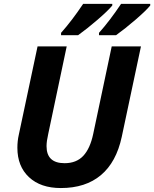

<svg xmlns="http://www.w3.org/2000/svg" viewBox="-20 -951 788 981"><path d="M292 -783.2Q347.7 -845.7 404.8 -931.2H553.7V-922.9Q532.7 -897 479.2 -850.8Q425.8 -804.7 378.9 -771H292ZM485.8 -783.2Q541.5 -845.7 598.6 -931.2H747.6V-922.9Q726.6 -897 673.1 -850.8Q619.6 -804.7 572.8 -771H485.8ZM700.2 -713.9 602.1 -252Q574.2 -122.1 495.6 -56.2Q417 9.8 291 9.8Q187.5 9.8 128.2 -45.7Q68.8 -101.1 68.8 -195.8Q68.8 -231 76.2 -263.2L171.9 -713.9H320.8L226.1 -265.1Q217.8 -229 217.8 -204.1Q217.8 -117.2 310.1 -117.2Q370.1 -117.2 405.3 -154.5Q440.4 -191.9 456.1 -266.1L550.8 -713.9Z"/></svg>

Font: Zoram GWebM
Style: Bold Italic
Weight: 700
Italic angle: -12°
Foundry: Ascender Corporation
Version: Version 1.000